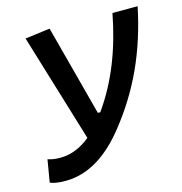

<svg xmlns="http://www.w3.org/2000/svg" viewBox="-105 -793 851 899"><g transform="rotate(-15 320.5 -344.0)"><path d="M104.5 9.8C223.1 9.8 319.8 -64 397 -161.1C519 -314 597.2 -482.9 640.6 -692.9H518.6C487.3 -529.3 432.6 -384.3 343.3 -258.8H331.5L215.3 -698.2L94.7 -682.6L253.9 -158.2C211.4 -123.5 162.1 -101.1 108.4 -101.1C77.6 -101.1 63 -105.5 47.4 -109.9L29.3 -1.5C49.3 7.3 75.2 9.8 104.5 9.8Z"/></g></svg>

Font: Cascadia Code SemiBold
Style: Italic
Weight: 600
Italic angle: -10°
Monospace: yes
Designer: Aaron Bell
Foundry: Saja Typeworks
Version: Version 2404.023